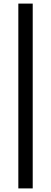

<svg xmlns="http://www.w3.org/2000/svg" viewBox="-20 -828 284 1068"><path d="M162 -808V220H82V-808Z"/></svg>

Font: Encode Sans Narrow
Style: Regular
Weight: 400
Designer: Pablo Impallari, Andres Torresi
Foundry: Pablo Impallari, Andres Torresi
Version: Version 1.000; ttfautohint (v1.00) -l 8 -r 50 -G 200 -x 14 -